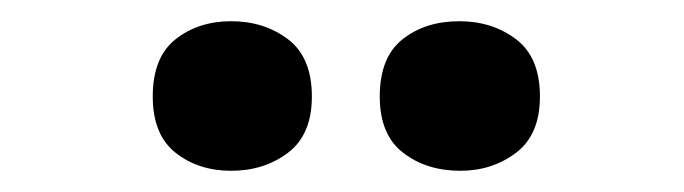

<svg xmlns="http://www.w3.org/2000/svg" viewBox="-20 -779 645 181"><path d="M124 -688Q124 -725 145.5 -742Q167 -759 198 -759Q229 -759 251.5 -742Q274 -725 274 -688Q274 -652 251.5 -635Q229 -618 198 -618Q167 -618 145.5 -635Q124 -652 124 -688ZM338 -688Q338 -725 359.5 -742Q381 -759 413 -759Q444 -759 466.5 -742Q489 -725 489 -688Q489 -652 466.5 -635Q444 -618 414 -618Q382 -618 360 -635Q338 -652 338 -688Z"/></svg>

Font: Noto Sans Armenian ExtraBold
Style: Regular
Weight: 800
Version: Version 2.007